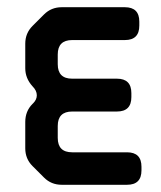

<svg xmlns="http://www.w3.org/2000/svg" viewBox="-20 -505 446 532"><path d="M102 -13Q122 7 151 7H332Q372 7 372 -33V-43Q372 -83 332 -83H180Q140 -83 140 -123V-156Q140 -196 180 -196H304Q344 -196 344 -236V-247Q344 -287 304 -287H180Q140 -287 140 -327V-354Q140 -394 180 -394H326Q366 -394 366 -434V-445Q366 -485 326 -485H151Q122 -485 102 -465L70 -433Q50 -413 50 -384V-316Q50 -288 70 -266Q82 -254 82 -241Q82 -229 72 -219L70 -217Q50 -197 50 -167V-94Q50 -65 70 -45Z"/></svg>

Font: WDXL Lubrifont TC
Style: Regular
Weight: 400
Designer: [WDXL Lubrifont] Copyright 2020-2022 (c) NightFurySL2001, Skr-ZERO; [ZCOOL QingKe HuangYou] Copyright 2018-2022 (c) The 
Version: Version 2.001;hotconv 1.1.1;makeotfexe 2.6.0